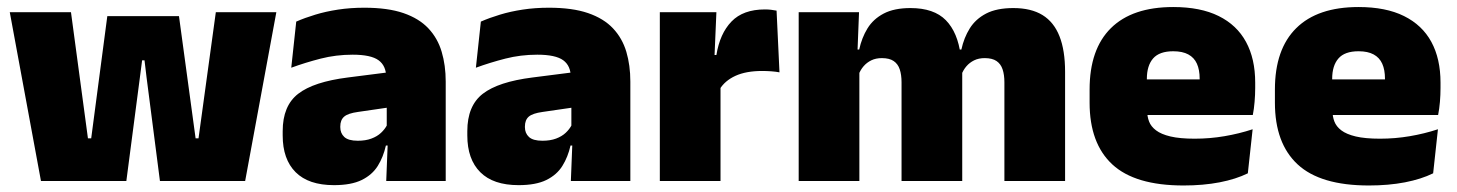

<svg xmlns="http://www.w3.org/2000/svg" viewBox="-20 -528 4250 560"><path d="M99.5 0 8.5 -492.5H187L236.5 -124.5H246L293 -481H502L550.5 -124.5H559L609.5 -492.5H786L695 0H446.5L407.5 -302L401.5 -352H394.5L388 -302L348.5 0Z M1106.5 0 1111.5 -126 1108 -130.5V-283.5L1106.5 -301.5Q1106.5 -336 1084.2 -352.2Q1062 -368.5 1008.5 -368.5Q960 -368.5 915.2 -357Q870.5 -345.5 829.5 -330.5L844 -465Q869 -476 899.5 -485.2Q930 -494.5 966 -500Q1002 -505.5 1042.5 -505.5Q1111 -505.5 1156.8 -489.8Q1202.5 -474 1229.5 -445.2Q1256.5 -416.5 1268.2 -377Q1280 -337.5 1280 -290V0ZM954 12Q880 12 842.2 -25.8Q804.5 -63.5 804.5 -133V-145.5Q804.5 -219.5 849.8 -254.5Q895 -289.5 994.5 -302L1120 -318L1130.5 -217L1024 -201.5Q995 -197.5 983.8 -187.8Q972.5 -178 972.5 -159V-157Q972.5 -139.5 984.2 -128.5Q996 -117.5 1023.5 -117.5Q1046.5 -117.5 1063.2 -123.8Q1080 -130 1091.2 -140.5Q1102.5 -151 1109 -163.5L1134 -103.5H1105.5Q1098 -70 1081.8 -44Q1065.5 -18 1035 -3Q1004.5 12 954 12Z M1645 0 1650 -126 1646.5 -130.5V-283.5L1645 -301.5Q1645 -336 1622.8 -352.2Q1600.5 -368.5 1547 -368.5Q1498.5 -368.5 1453.8 -357Q1409 -345.5 1368 -330.5L1382.5 -465Q1407.5 -476 1438 -485.2Q1468.5 -494.5 1504.5 -500Q1540.5 -505.5 1581 -505.5Q1649.5 -505.5 1695.2 -489.8Q1741 -474 1768 -445.2Q1795 -416.5 1806.8 -377Q1818.5 -337.5 1818.5 -290V0ZM1492.5 12Q1418.5 12 1380.8 -25.8Q1343 -63.5 1343 -133V-145.5Q1343 -219.5 1388.2 -254.5Q1433.5 -289.5 1533 -302L1658.5 -318L1669 -217L1562.5 -201.5Q1533.5 -197.5 1522.2 -187.8Q1511 -178 1511 -159V-157Q1511 -139.5 1522.8 -128.5Q1534.5 -117.5 1562 -117.5Q1585 -117.5 1601.8 -123.8Q1618.5 -130 1629.8 -140.5Q1641 -151 1647.5 -163.5L1672.5 -103.5H1644Q1636.5 -70 1620.2 -44Q1604 -18 1573.5 -3Q1543 12 1492.5 12Z M2079 -267.5 2028 -367.5H2069.5Q2079.5 -430 2113.5 -465.2Q2147.5 -500.5 2211 -500.5Q2220.5 -500.5 2228.8 -499.5Q2237 -498.5 2245 -497L2253.5 -317Q2243.5 -319 2229.8 -320Q2216 -321 2203 -321Q2156 -321 2125 -306.8Q2094 -292.5 2079 -267.5ZM1904.5 0V-492.5H2069.5L2062.5 -329.5H2081.5V0Z M2909.5 0V-288Q2909.5 -310 2904.2 -325.8Q2899 -341.5 2886.5 -350Q2874 -358.5 2852 -358.5Q2834.5 -358.5 2821.2 -352Q2808 -345.5 2798.8 -334.8Q2789.5 -324 2784.5 -310.5L2769 -383.5H2784Q2791.5 -418 2808.5 -445.2Q2825.5 -472.5 2856.2 -488.5Q2887 -504.5 2935.5 -504.5Q2987.5 -504.5 3020.8 -484Q3054 -463.5 3070.2 -422.2Q3086.5 -381 3086.5 -318.5V0ZM2309.5 0V-492.5H2485.5L2480 -352.5L2486.5 -348V0ZM2609.5 0V-288Q2609.5 -310 2604.2 -325.8Q2599 -341.5 2586.5 -350Q2574 -358.5 2552 -358.5Q2534.5 -358.5 2521.2 -352Q2508 -345.5 2498.8 -334.8Q2489.5 -324 2484.5 -310.5L2457.5 -383.5H2486Q2493.5 -418 2510.2 -445.2Q2527 -472.5 2557.5 -488.5Q2588 -504.5 2635.5 -504.5Q2704 -504.5 2738.8 -469Q2773.5 -433.5 2782 -366.5Q2783 -356.5 2784.8 -341Q2786.5 -325.5 2786.5 -314V0Z M3432 13Q3290.5 13 3224.2 -48.5Q3158 -110 3158 -228.5V-267Q3158 -384.5 3220.2 -446Q3282.5 -507.5 3402 -507.5Q3481.5 -507.5 3534.5 -481.2Q3587.5 -455 3614.2 -405.8Q3641 -356.5 3641 -287V-271.5Q3641 -251.5 3639.2 -230.8Q3637.5 -210 3634 -192.5H3475.5Q3477.5 -223 3478.2 -250Q3479 -277 3479 -298.5Q3479 -324.5 3471 -342.2Q3463 -360 3446 -369.2Q3429 -378.5 3402 -378.5Q3361.5 -378.5 3343.2 -357.5Q3325 -336.5 3325 -298V-253.5L3326 -234.5V-203.5Q3326 -188 3331.5 -173.5Q3337 -159 3351.8 -147.8Q3366.5 -136.5 3393.8 -130Q3421 -123.5 3464.5 -123.5Q3509 -123.5 3551.5 -130.8Q3594 -138 3633.5 -151L3619.5 -22.5Q3585 -5.5 3537.2 3.8Q3489.5 13 3432 13ZM3251.5 -192.5V-296.5H3598.5V-192.5Z M3972.5 13Q3831 13 3764.8 -48.5Q3698.5 -110 3698.5 -228.5V-267Q3698.5 -384.5 3760.8 -446Q3823 -507.5 3942.5 -507.5Q4022 -507.5 4075 -481.2Q4128 -455 4154.8 -405.8Q4181.5 -356.5 4181.5 -287V-271.5Q4181.5 -251.5 4179.8 -230.8Q4178 -210 4174.5 -192.5H4016Q4018 -223 4018.8 -250Q4019.5 -277 4019.5 -298.5Q4019.5 -324.5 4011.5 -342.2Q4003.5 -360 3986.5 -369.2Q3969.5 -378.5 3942.5 -378.5Q3902 -378.5 3883.8 -357.5Q3865.5 -336.5 3865.5 -298V-253.5L3866.5 -234.5V-203.5Q3866.5 -188 3872 -173.5Q3877.5 -159 3892.2 -147.8Q3907 -136.5 3934.2 -130Q3961.5 -123.5 4005 -123.5Q4049.5 -123.5 4092 -130.8Q4134.5 -138 4174 -151L4160 -22.5Q4125.5 -5.5 4077.8 3.8Q4030 13 3972.5 13ZM3792 -192.5V-296.5H4139V-192.5Z"/></svg>

Font: Anek Gurmukhi Medium ExtraBold
Style: Regular
Weight: 800
Version: Version 1.003